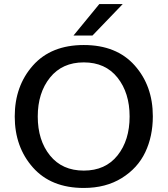

<svg xmlns="http://www.w3.org/2000/svg" viewBox="-20 -916 830 951"><path d="M344 -740 472 -896H588L438 -740ZM395 15Q233 15 143 -86.5Q53 -188 53 -339Q53 -490 143 -591.5Q233 -693 395 -693Q557 -693 647 -592Q737 -491 737 -340Q737 -241 699.5 -162Q662 -83 583 -34Q504 15 395 15ZM622 -339Q622 -456 562 -531.5Q502 -607 395 -607Q288 -607 227.5 -531.5Q167 -456 167 -339Q167 -221 227.5 -146Q288 -71 395 -71Q502 -71 562 -146Q622 -221 622 -339Z"/></svg>

Font: Martel Sans DemiBold
Style: Regular
Weight: 600
Designer: Dan Reynolds and Mathieu Réguer
Foundry: Dan Reynolds and Mathieu Réguer
Version: Version 1.001;PS 001.001;hotconv 1.0.70;makeotf.lib2.5.58329